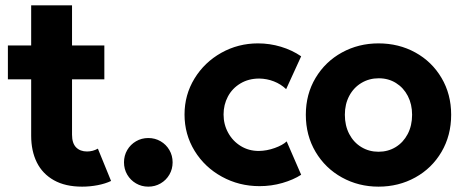

<svg xmlns="http://www.w3.org/2000/svg" viewBox="-20 -697 1747 725"><path d="M97.7 -184.6V-397.5H9.8V-525.4H97.7V-676.8H252V-525.4H374V-397.5H252V-188.5Q252 -156.2 267.3 -140.6Q282.7 -125 308.6 -125Q330.6 -125 349.6 -135.7L399.4 -13.7Q377.9 -3.4 348.9 2.2Q319.8 7.8 290 7.8Q226.6 7.8 183.6 -16.4Q140.6 -40.5 119.1 -83.7Q97.7 -127 97.7 -184.6Z M448.2 -84Q448.2 -109.4 460.4 -130.4Q472.7 -151.4 493.7 -163.6Q514.6 -175.8 540 -175.8Q565.4 -175.8 586.4 -163.6Q607.4 -151.4 619.6 -130.4Q631.8 -109.4 631.8 -84Q631.8 -58.6 619.6 -37.6Q607.4 -16.6 586.4 -4.4Q565.4 7.8 540 7.8Q514.6 7.8 493.7 -4.4Q472.7 -16.6 460.4 -37.6Q448.2 -58.6 448.2 -84Z M676.8 -264.6Q676.8 -338.9 714.4 -400.4Q752 -461.9 815.7 -497.6Q879.4 -533.2 954.1 -533.2Q998.5 -533.2 1040.8 -520.5Q1083 -507.8 1117.2 -484.4L1060.5 -360.4Q1040.5 -379.4 1014.4 -389.6Q988.3 -399.9 959 -400.4Q918.5 -400.4 887.7 -381.8Q856.9 -363.3 840.6 -332.5Q824.2 -301.8 824.2 -264.6Q824.2 -227.1 841.6 -195.6Q858.9 -164.1 889.2 -145.5Q919.4 -127 957 -127Q987.8 -127.4 1017.6 -138.2Q1047.4 -148.9 1062.5 -163.1L1117.2 -37.1Q1087.9 -18.1 1046.4 -6.1Q1004.9 5.9 960 5.9Q882.8 5.9 817.9 -29.8Q752.9 -65.4 714.8 -127.4Q676.8 -189.5 676.8 -264.6Z M1134.8 -263.7Q1134.8 -341.3 1171.6 -402.8Q1208.5 -464.4 1271.2 -498.8Q1334 -533.2 1409.2 -533.2Q1485.8 -533.2 1548.3 -498.8Q1610.8 -464.4 1647.2 -402.8Q1683.6 -341.3 1683.6 -263.7Q1683.6 -185.5 1647.2 -123.5Q1610.8 -61.5 1548.1 -26.9Q1485.4 7.8 1409.2 7.8Q1334 7.8 1271.2 -26.9Q1208.5 -61.5 1171.6 -123.5Q1134.8 -185.5 1134.8 -263.7ZM1536.1 -263.7Q1536.1 -303.2 1520 -334.5Q1503.9 -365.7 1475.3 -383.5Q1446.8 -401.4 1410.2 -401.4Q1374 -401.4 1344.7 -383.8Q1315.4 -366.2 1298.8 -335Q1282.2 -303.7 1282.2 -263.7Q1282.2 -222.7 1298.8 -190.9Q1315.4 -159.2 1344.5 -141.6Q1373.5 -124 1409.2 -124Q1445.3 -124 1474.1 -141.6Q1502.9 -159.2 1519.5 -190.9Q1536.1 -222.7 1536.1 -263.7Z"/></svg>

Font: Reddit Sans Strawberry ExBold
Style: Regular
Weight: 800
Designer: Stephen Hutchings
Foundry: Reddit
Version: Version 1.013